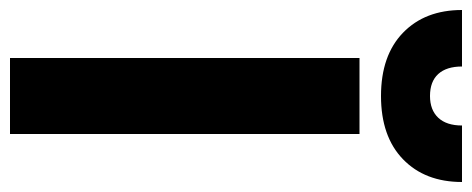

<svg xmlns="http://www.w3.org/2000/svg" viewBox="-343 -644 944 384"><g transform="rotate(90 129.0 -452.0)"><path d="M-43 -904H70Q70 -873 85 -856.5Q100 -840 129 -840Q157 -840 172.5 -856.5Q188 -873 188 -904H301Q301 -830 255.5 -786Q210 -742 129 -742Q48 -742 2.5 -786Q-43 -830 -43 -904ZM53 -699H205V0H53Z"/></g></svg>

Font: Prompt SemiBold
Style: Regular
Weight: 600
Designer: Katatrad Team
Foundry: CadsonDemak
Version: Version 1.000